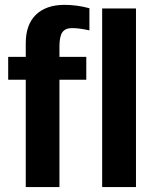

<svg xmlns="http://www.w3.org/2000/svg" viewBox="-20 -759 640 779"><path d="M221.2 -435.5V0H84.5V-435.5H13.2V-528.3H84.5V-583.5Q84.5 -659.7 126 -699.5Q167.5 -739.3 241.7 -739.3Q292 -739.3 342.8 -725.6V-635.7Q302.2 -645 272 -645Q245.1 -645 233.2 -628.2Q221.2 -611.3 221.2 -570.8V-528.3H330.1V-435.5ZM394.5 0V-724.6H531.7V0Z"/></svg>

Font: Cousine
Style: Bold
Weight: 700
Monospace: yes
Designer: Steve Matteson
Foundry: Ascender Corporation
Version: Version 1.20